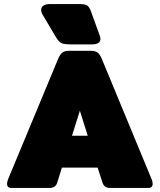

<svg xmlns="http://www.w3.org/2000/svg" viewBox="-20 -932 792 952"><path d="M256 -750 192 -858Q184 -871 184 -883Q184 -897 196 -904.5Q208 -912 229 -912H372Q403 -912 413.5 -904Q424 -896 432 -873L474 -757Q478 -745 478 -740Q478 -712 437 -712H330Q296 -712 283 -719Q270 -726 256 -750ZM15 -21Q15 -30 20 -43L269 -642Q278 -663 289.5 -671.5Q301 -680 322 -680H431Q452 -680 463.5 -671.5Q475 -663 484 -642L732 -43Q737 -30 737 -21Q737 0 715 0H527Q496 0 488 -27L464 -101H287L264 -27Q256 0 225 0H37Q15 0 15 -21ZM415 -259 376 -383 337 -259Z"/></svg>

Font: Mitr
Style: Bold
Weight: 700
Designer: Thanarat Vachiruckul
Foundry: Cadson Demak
Version: Version 1.003